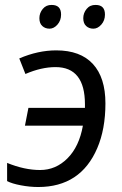

<svg xmlns="http://www.w3.org/2000/svg" viewBox="-20 -748 496 778"><path d="M324.2 -325.2Q324.2 -476.1 205.1 -476.1Q147.5 -476.1 83 -448.2L58.1 -511.2Q133.8 -543.9 208 -543.9Q305.7 -543.9 356.4 -488.8Q407.2 -433.6 407.2 -329.1Q407.2 -224.6 374 -147.5Q306.6 9.8 134.8 9.8Q100.6 9.8 64.5 2.9Q28.3 -3.9 8.8 -14.2V-87.9Q79.1 -59.1 142.6 -59.1Q206.1 -59.1 253.4 -106.4Q300.8 -153.8 315.9 -238.8H81.1L95.2 -311H324.2ZM367.7 -728Q405.3 -728 405.3 -689Q405.3 -665 390.6 -648.4Q376 -631.8 358.4 -631.8Q340.8 -631.8 329.1 -642.6Q317.4 -653.3 317.4 -674.3Q317.4 -695.3 331.1 -711.9Q344.7 -728.5 367.7 -728ZM189.5 -728Q227.5 -728 227.5 -689Q227.5 -665 212.9 -648.4Q198.2 -631.8 180.7 -631.8Q163.1 -631.8 151.4 -642.6Q139.6 -653.3 139.6 -674.3Q139.6 -695.3 153.3 -711.9Q167 -728.5 189.5 -728Z"/></svg>

Font: OpenSans-Italic
Style: Italic
Weight: 400
Italic angle: -12°
Foundry: Ascender Corporation
Version: Version 1.10